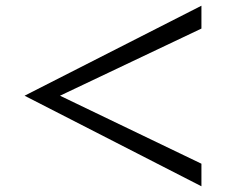

<svg xmlns="http://www.w3.org/2000/svg" viewBox="-20 -694 820 672"><path d="M685 -42 66 -359 685 -674V-594L190 -359L685 -121Z"/></svg>

Font: Kaisei Decol
Style: Bold
Weight: 700
Designer: Font-Kai, 金井和夫
Foundry: KAZUO KANAI
Version: Version 5.003